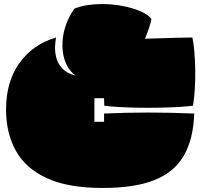

<svg xmlns="http://www.w3.org/2000/svg" viewBox="-20 -897 996 952"><path d="M488 35Q318 35 212.5 -13.5Q107 -62 58.5 -149.5Q10 -237 10 -354Q10 -493 77 -585.5Q144 -678 258 -711Q254 -692 253 -664.5Q252 -637 260 -608Q268 -579 290.5 -556Q313 -533 355 -522Q324 -544 307.5 -581.5Q291 -619 289.5 -665Q288 -711 302.5 -760Q317 -809 349 -854Q378 -866 413 -871.5Q448 -877 485 -877Q537 -877 587 -867.5Q637 -858 675.5 -841.5Q714 -825 731 -803Q728 -785 718.5 -757Q709 -729 699 -705Q740 -706 783.5 -707.5Q827 -709 867 -710Q907 -711 934 -711Q940 -684 943.5 -642.5Q947 -601 948 -552.5Q949 -504 946 -457Q943 -410 937 -373Q908 -369 863 -366.5Q818 -364 766 -363Q714 -362 662 -363Q610 -364 566.5 -366.5Q523 -369 497 -373L496 -410H448V-293H496V-334Q710 -344 943 -334Q939 -209 892.5 -127Q846 -45 748 -5Q650 35 488 35Z"/></svg>

Font: Oi
Style: Regular
Weight: 400
Designer: Kostas Bartsokas, Mohamad Dakak
Foundry: Foundry5
Version: Version 4.000